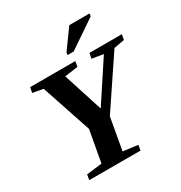

<svg xmlns="http://www.w3.org/2000/svg" viewBox="-196 -1000 1079 1142"><g transform="rotate(-30 344.0 -429.0)"><path d="M343 -49 444 -36 438 0H86L92 -36L198 -49L237 -265L123 -606L51 -619L58 -655H368L362 -619L271 -606L358 -335L536 -606L458 -619L465 -655H688L681 -619L609 -606L382 -268ZM346 -709 348 -725 444 -858H583L581 -840L388 -709Z"/></g></svg>

Font: Libra Serif Modern
Style: Bold Italic
Weight: 700
Italic angle: -12°
Designer: Stefan Peev, Context Ltd
Foundry: Stefan Peev, Context Ltd
Version: Version 1.000